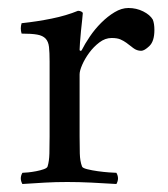

<svg xmlns="http://www.w3.org/2000/svg" viewBox="-20 -457 420 480"><path d="M301 -437Q321 -437 338 -428.5Q355 -420 362 -408Q364 -403 365 -396.5Q366 -390 366 -382Q366 -354 353.5 -342Q341 -330 333 -330Q322 -330 313 -337Q304 -344 296 -350Q289 -355 281 -358.5Q273 -362 259 -362Q243 -362 228.5 -351Q214 -340 203 -325Q192 -310 185.5 -295Q179 -280 179 -271V-116Q179 -93 179.5 -73.5Q180 -54 185 -41Q186 -37 198 -34Q210 -31 224.5 -29Q239 -27 252.5 -26Q266 -25 271 -25Q279 -11 271 3Q240 1 208.5 -0.5Q177 -2 148 -2Q119 -2 92.5 -0.5Q66 1 36 3Q28 -11 36 -25Q41 -25 50.5 -26Q60 -27 70.5 -29Q81 -31 89.5 -34Q98 -37 99 -41Q103 -54 103.5 -73.5Q104 -93 104 -116V-303Q104 -326 102.5 -339.5Q101 -353 94 -360.5Q87 -368 73 -370.5Q59 -373 34 -373Q30 -386 34 -399Q72 -403 109 -410.5Q146 -418 175 -430Q180 -430 183.5 -428Q187 -426 187 -424Q187 -421 185.5 -408Q184 -395 182.5 -380Q181 -365 180 -351Q179 -337 179 -333Q179 -330 181 -330Q183 -330 184 -331Q192 -347 204.5 -365.5Q217 -384 233 -400Q249 -416 266.5 -426.5Q284 -437 301 -437Z"/></svg>

Font: Vermiglione
Style: Regular
Weight: 400
Version: Version 1.000